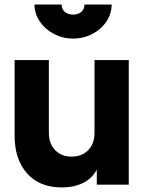

<svg xmlns="http://www.w3.org/2000/svg" viewBox="-20 -809 639 841"><path d="M44 -215V-546H194V-227Q194 -180 221.5 -151.5Q249 -123 294 -123Q339 -123 366.5 -151.5Q394 -180 394 -227V-546H544V0H404V-66Q383 -27 343.5 -7.5Q304 12 251 12Q153 12 98.5 -49.5Q44 -111 44 -215ZM131 -789H250Q250 -769 264 -757Q278 -745 300 -745Q322 -745 336 -757Q350 -769 350 -789H469Q469 -750 446.5 -715.5Q424 -681 385 -660.5Q346 -640 300 -640Q255 -640 216 -660.5Q177 -681 154 -715.5Q131 -750 131 -789Z"/></svg>

Font: Eudoxus Sans ExtraBold
Style: Regular
Weight: 800
Designer: Stijn de Vries
Foundry: tokotype
Version: Version 2.005